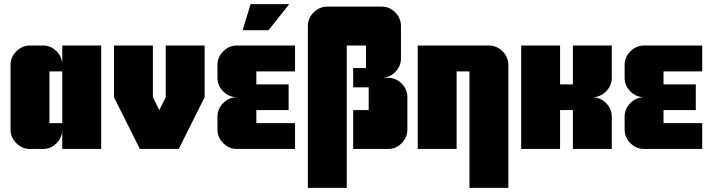

<svg xmlns="http://www.w3.org/2000/svg" viewBox="-20 -720 3445 928"><path d="M469 0H281V-94Q281 -56 253.5 -28Q226 0 188 0H125Q87 0 59 -28Q31 -56 31 -94V-406Q31 -444 59 -472Q87 -500 125 -500H188Q226 -500 253.5 -472Q281 -444 281 -406V-500H469ZM281 -375H219V-125H281Z M969 -250 844 0H656L531 -250V-500H719V-250L750 -188L781 -250V-500H969Z M1378 -700 1278 -574H1153L1191 -700ZM1406 -125V0H1125Q1087 0 1059 -28Q1031 -56 1031 -94V-156Q1031 -194 1059 -222Q1087 -250 1125 -250Q1087 -250 1059 -278Q1031 -306 1031 -344V-406Q1031 -444 1059 -472Q1087 -500 1125 -500H1406V-375H1219V-312H1375V-188H1219V-125Z M1825 -344H1856Q1894 -344 1921.5 -316Q1949 -288 1949 -250V-94Q1949 -56 1921.5 -28Q1894 0 1856 0H1687V-188H1762V-298H1687V-391H1749V-500H1656V188H1468V-594Q1468 -632 1496 -660Q1524 -688 1562 -688H1825Q1863 -688 1890.5 -660Q1918 -632 1918 -594V-438Q1918 -400 1890.5 -372Q1863 -344 1825 -344Z M2437 -406V188H2249V-375H2187V0H1999V-500H2343Q2381 -500 2409 -472Q2437 -444 2437 -406Z M2937 0H2749V-188H2687V0H2499V-500H2687V-312H2749V-500H2937V-344Q2937 -306 2909 -278Q2881 -250 2843 -250Q2881 -250 2909 -222Q2937 -194 2937 -156Z M3374 -125V0H3093Q3055 0 3027 -28Q2999 -56 2999 -94V-156Q2999 -194 3027 -222Q3055 -250 3093 -250Q3055 -250 3027 -278Q2999 -306 2999 -344V-406Q2999 -444 3027 -472Q3055 -500 3093 -500H3374V-375H3187V-312H3343V-188H3187V-125Z"/></svg>

Font: CostaRica
Style: Normal
Weight: 900
Version: Version 1.3